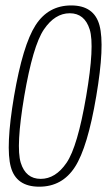

<svg xmlns="http://www.w3.org/2000/svg" viewBox="-20 -700 409 724"><path d="M128 4Q214.5 4 262.5 -70.2Q310.5 -144.5 343 -337.5Q375.5 -529 355.2 -604.2Q335 -679.5 248.5 -679.5Q162 -679.5 114 -604.8Q66 -530 33 -337.5Q0.5 -145 20.8 -70.5Q41 4 128 4ZM133.5 -25.5Q77 -25.5 58.2 -86.5Q39.5 -147.5 71.5 -337.5Q104 -527.5 145.5 -588.8Q187 -650 243 -650Q299 -650 318.2 -589Q337.5 -528 305 -337.5Q272.5 -147 231 -86.2Q189.5 -25.5 133.5 -25.5Z"/></svg>

Font: Anybody Condensed ExtraLight
Style: Italic
Weight: 250
Width: 3
Italic angle: -10°
Version: Version 1.113;gftools[0.9.25]